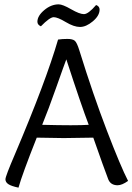

<svg xmlns="http://www.w3.org/2000/svg" viewBox="-20 -842 609 883"><path d="M388 -268Q354 -357 285 -569Q276 -546 239 -441Q202 -336 174 -268Q252 -266 305 -266Q358 -266 388 -268ZM409 -209Q297 -207 273 -207Q249 -207 149 -209Q82 -40 65 21Q32 14 18.5 5Q5 -4 5 -17.5Q5 -31 48 -131Q192 -470 247 -660Q266 -663 290 -663Q314 -663 324 -654.5Q334 -646 345 -610Q408 -407 471.5 -241.5Q535 -76 569 -10Q541 10 521 10Q489 10 478 -17Q459 -66 409 -209ZM438 -798Q438 -770 407 -744Q376 -718 348 -718Q320 -718 282.5 -740.5Q245 -763 227 -763Q209 -763 168 -721Q152 -728 152 -742Q152 -769 183.5 -795.5Q215 -822 250 -822Q268 -822 307 -799.5Q346 -777 366 -777Q386 -777 422 -819Q438 -813 438 -798Z"/></svg>

Font: Overlock Mod
Style: Regular
Weight: 400
Designer: Dario Muhafara
Foundry: Dario Manuel Muhafara
Version: Version 1.001